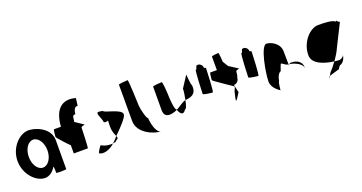

<svg xmlns="http://www.w3.org/2000/svg" viewBox="-40 -1403 4041 2141"><g transform="rotate(-20 1980.5 -333.0)"><path d="M17 -274C17 -118 136 8 244 8C296 8 342 -28 372 -80C378 -76 378 -4 378 -4C378 3 497 2 497 -5L498 -347C498 -500 320 -558 244 -556C136 -554 17 -430 17 -274ZM151 -274C151 -366 199 -440 261 -440C322 -440 372 -366 372 -274C372 -184 323 -109 261 -109C198 -109 151 -184 151 -274Z M507 -383C507 -372 636 -232 636 -239V-140H802C809 -140 816 -372 816 -383C816 -394 868 -402 860 -402L760 -469C773 -514 756 -546 802 -546C809 -618 835 -626 858 -625C858 -636 873 -714 866 -714C718 -754 617 -677 603 -469H521C514 -469 507 -394 507 -383Z M900 -46C947 -14 1029 -43 1085 -95C1048 -91 986 -98 950 -124C942 -124 900 -56 900 -46ZM1065 -378C1065 -340 1090 -344 1120 -354C1118 -333 1118 -306 1118 -279C1118 -218 1138 -184 1148 -161C1228 -239 1313 -329 1309 -362C1309 -424 1103 -450 1103 -475C1022 -490 1022 -490 1065 -378ZM1085 -95C1110 -98 1129 -105 1129 -114C1159 -128 1157 -140 1148 -161C1127 -137 1106 -114 1085 -95Z M1371 -258C1371 -108 1557 -38 1637 -38C1581 -38 1550 -167 1550 -226C1531 -227 1499 -361 1499 -394C1499 -401 1489 -703 1479 -703C1469 -703 1371 -696 1371 -689Z M1721 -260C1721 -158 1808 -171 1882 -204C1881 -206 1881 -209 1880 -211C1856 -211 1847 -366 1847 -416C1847 -424 1839 -552 1828 -552C1818 -552 1722 -546 1722 -538C1722 -538 1721 -340 1721 -260ZM1882 -204C1905 -139 1938 -127 1968 -176C1985 -176 1999 -221 2009 -274C1980 -270 1929 -230 1882 -204ZM2009 -274H2014C2109 -282 2145 -322 2134 -408C2123 -408 2115 -546 2115 -538L2027 -403C2027 -370 2018 -319 2009 -274Z M2213 -272C2213 -260 2312 -249 2325 -249C2337 -249 2347 -518 2347 -530C2347 -534 2338 -538 2325 -541C2326 -548 2325 -556 2321 -564C2311 -588 2283 -602 2260 -594C2254 -594 2247 -578 2242 -554H2235C2222 -554 2213 -284 2213 -272Z M2361 -382C2361 -371 2586 -226 2578 -226L2557 -177C2521 -34 2533 -54 2596 -154L2575 -246C2591 -246 2638 -261 2638 -314C2645 -314 2652 -371 2652 -382C2652 -392 2699 -400 2692 -400L2586 -468L2546 -533C2546 -540 2540 -642 2533 -642C2526 -642 2453 -636 2453 -628V-468H2375C2368 -468 2361 -392 2361 -382Z M2754 -272C2754 -260 2853 -249 2866 -249C2878 -249 2888 -518 2888 -530C2888 -534 2879 -538 2866 -541C2867 -548 2866 -556 2862 -564C2852 -588 2824 -602 2801 -594C2795 -594 2788 -578 2783 -554H2776C2763 -554 2754 -284 2754 -272Z M2950 -149C2950 -68 3043 -14 3043 -14C3043 -6 3051 -112 3062 -112C3072 -171 3091 -200 3109 -208C3128 -208 3141 -314 3141 -261C3141 -331 3177 -256 3226 -254C3226 -281 3224 -346 3224 -409C3224 -510 3117 -556 3072 -556C3004 -556 2950 -250 2950 -149ZM3226 -254C3227 -246 3226 -242 3227 -241C3227 -237 3227 -246 3234 -254ZM3234 -254C3273 -250 3383 -215 3383 -149V-170C3383 -228 3327 -264 3263 -264C3248 -264 3239 -259 3234 -254Z M3468 -274C3468 -158 3634 -122 3717 -111C3748 -154 3778 -201 3797 -246L3926 -504C3933 -504 3901 -512 3901 -522C3901 -533 3894 -530 3886 -522C3850 -552 3765 -554 3686 -554C3586 -554 3468 -428 3468 -274ZM3609 26C3594 76 3596 62 3615 24ZM3615 24 3727 -10C3733 6 3747 -52 3772 -52C3790 -60 3822 -84 3832 -146C3824 -124 3803 -113 3781 -106C3769 -106 3745 -107 3717 -111C3689 -72 3660 -36 3633 -8C3626 4 3620 15 3615 24Z"/></g></svg>

Font: Ampere
Style: SuCnd
Weight: 400
Version: Version 1